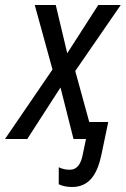

<svg xmlns="http://www.w3.org/2000/svg" viewBox="-63 -556 503 768"><path d="M225 192C292 192 325 144 342 66L370 -68H294L238 -272L420 -536H330L206 -343L160 -536H76L147 -278L-43 0H46L179 -206L231 0H281L268 62C261 99 246 123 216 123C201 123 186 120 172 113V181C184 187 201 192 225 192Z"/></svg>

Font: Noto Sans Condensed
Style: Italic
Weight: 400
Width: 3
Italic angle: -12°
Designer: Monotype Design Team
Foundry: Monotype Imaging Inc.
Version: Version 2.013